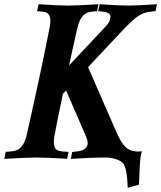

<svg xmlns="http://www.w3.org/2000/svg" viewBox="-37 -754 766 913"><path d="M467.3 -4.9Q395 -4.9 299.8 1.5L306.2 -31.2L335.4 -34.7Q354 -36.6 366.9 -46.9Q379.9 -57.1 379.9 -73.2Q379.9 -85.4 373 -103L277.3 -323.7L262.2 -308.1Q239.7 -201.2 221.2 -105Q219.2 -93.8 219.2 -79.1Q219.2 -72.3 220.2 -66.7Q221.2 -61 222.2 -56.6Q223.1 -52.2 226.1 -48.8Q229 -45.4 230.7 -43.2Q232.4 -41 237.3 -39.1Q242.2 -37.1 244.6 -36.4Q247.1 -35.6 254.2 -34.7Q261.2 -33.7 264.2 -33.4Q267.1 -33.2 276.1 -32.7Q285.2 -32.2 289.1 -31.7L282.2 1Q187.5 -4.9 135.7 -4.9Q86.9 -4.9 -16.6 1.5L-9.8 -31.7L25.9 -35.2Q72.8 -41 89.4 -109.4Q164.6 -443.4 199.7 -627.4Q202.6 -645 202.6 -654.3Q202.6 -694.3 170.4 -697.8L139.2 -701.2L146.5 -733.9Q238.8 -727.5 285.2 -727.5Q335 -727.5 431.2 -733.9L424.3 -701.2L395 -697.8Q347.7 -692.9 331.5 -623Q312.5 -541 291.5 -442.9L468.8 -631.8Q487.3 -651.9 488.3 -673.3Q488.3 -678.7 486.6 -682.6Q484.9 -686.5 481 -689.2Q477.1 -691.9 473.4 -693.8Q469.7 -695.8 463.4 -696.8Q457 -697.8 452.6 -698.5Q448.2 -699.2 440.9 -700Q433.6 -700.7 429.7 -701.2L437 -733.9Q529.3 -727.5 574.7 -727.5Q613.3 -727.5 709.5 -733.9L702.6 -701.2L673.3 -697.8Q640.1 -693.8 610.8 -670.9Q581.5 -647.9 530.8 -593.3L381.8 -434.6L511.7 -136.7Q534.7 -83.5 554 -60.8Q573.2 -38.1 605 -34.7L616.7 -33.2L637.7 -34.7L632.8 -15.1L631.8 -11.7Q627 23.9 624 124L570.3 139.2Q567.4 46.4 549.3 23.4Q539.1 11.7 517.3 3.9Q495.6 -3.9 472.2 -4.9Z"/></svg>

Font: Flanker
Style: Bold Italic
Weight: 700
Italic angle: -12°
Designer: Flanker
Version: Version 2.000